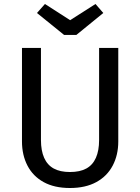

<svg xmlns="http://www.w3.org/2000/svg" viewBox="-20 -929 702 961"><path d="M476 -689H572V-221Q572 -153 544 -100Q516 -47 462 -17.5Q408 12 330 12Q252 12 198.5 -17.5Q145 -47 117.5 -100Q90 -153 90 -221V-689H185V-228Q185 -175 201 -139Q217 -103 249 -85.5Q281 -68 330 -68Q380 -68 412 -85.5Q444 -103 460 -139Q476 -175 476 -228ZM331 -828 458 -909 497 -864 362 -754H301L165 -864L205 -909Z"/></svg>

Font: Fira Sans Variable
Style: Regular
Weight: 400
Designer: Carrois Corporate & Edenspiekermann AG
Foundry: Carrois Corporate GbR & Edenspiekermann AG
Version: Version 4.202